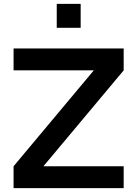

<svg xmlns="http://www.w3.org/2000/svg" viewBox="-20 -970 708 990"><path d="M272.6 -826.7V-950H395.9V-826.7ZM50 0V-112.8L463.7 -607.2H50V-720H617.7V-607.2L204 -112.8H617.7V0Z"/></svg>

Font: Vela Sans GX ExtLt
Style: Regular
Weight: 200
Designer: Principal design: Mikhail Sharanda - project Manrope.
Design modification: Ravid Balaliev
Foundry: Mikhail Sharanda
Version: Version 1.001